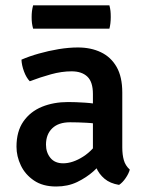

<svg xmlns="http://www.w3.org/2000/svg" viewBox="-20 -682 548 716"><path d="M41.5 -135Q41.5 -192 67.2 -229Q93 -266 136.5 -283.8Q180 -301.5 234 -301.5Q261 -301.5 296.2 -299.2Q331.5 -297 361.5 -290V-216.5Q335.5 -222.5 302.5 -224.2Q269.5 -226 241.5 -226Q198 -226 174.8 -203.5Q151.5 -181 151.5 -142.5Q151.5 -113.5 168 -93.2Q184.5 -73 215.5 -73Q251 -73 290.2 -98Q329.5 -123 356.5 -170.5L373 -88.5Q355 -67 328.8 -43.5Q302.5 -20 267.8 -3.2Q233 13.5 189.5 13.5Q139.5 13.5 106.8 -8.8Q74 -31 57.8 -65Q41.5 -99 41.5 -135ZM464 -49.5Q460 -34.5 448.5 -17.8Q437 -1 424 7.5Q390.5 2 369.8 -15.5Q349 -33 338.8 -57.2Q328.5 -81.5 326.5 -108V-331.5Q326.5 -376.5 305.8 -396.2Q285 -416 247 -416Q210 -416 170.2 -405Q130.5 -394 91 -379Q78 -392.5 69.5 -415.5Q61 -438.5 60 -459.5Q88.5 -472 124.8 -482.2Q161 -492.5 199 -498.8Q237 -505 270.5 -505Q319 -505 356.2 -487.2Q393.5 -469.5 414.8 -432.5Q436 -395.5 436 -337V-132.5Q436 -105 441.8 -84.8Q447.5 -64.5 464 -49.5ZM103.5 -575Q100.5 -586 99.2 -595.8Q98 -605.5 98 -618Q98 -630.5 99.2 -640.5Q100.5 -650.5 103.5 -662H388Q391 -650.5 392 -641.2Q393 -632 393 -618.5Q393 -594 388 -575Z"/></svg>

Font: Signika Negative Light Medium
Style: Regular
Weight: 500
Version: Version 2.001